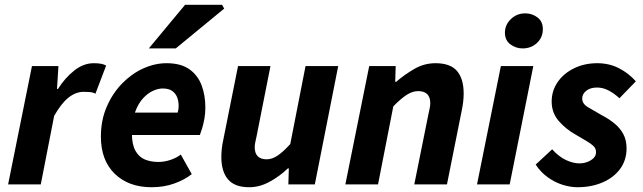

<svg xmlns="http://www.w3.org/2000/svg" viewBox="-20 -773 2695 805"><path d="M14 0 114 -496H225L219 -400H223Q252 -446 291 -477Q330 -508 373 -508Q392 -508 404.5 -505.5Q417 -503 425 -498L380 -380Q370 -386 356.5 -387Q343 -388 331 -388Q298 -388 267.5 -364Q237 -340 207 -287L151 0Z M616 12Q519 12 461 -44.5Q403 -101 403 -200Q403 -269 427.5 -325.5Q452 -382 492 -423Q532 -464 580.5 -486Q629 -508 678 -508Q738 -508 773.5 -483Q809 -458 825 -416Q841 -374 841 -322Q841 -298 837 -275.5Q833 -253 827.5 -235Q822 -217 818 -207H505L515 -301H725Q727 -308 728 -314.5Q729 -321 729 -329Q729 -349 722.5 -365.5Q716 -382 701.5 -392Q687 -402 662 -402Q643 -402 621 -392Q599 -382 579 -360Q559 -338 546 -302Q533 -266 533 -215Q533 -168 547.5 -141.5Q562 -115 587 -104.5Q612 -94 644 -94Q669 -94 694.5 -102.5Q720 -111 738 -125L784 -43Q754 -19 710.5 -3.5Q667 12 616 12ZM604 -570 756 -753H911L920 -737L717 -570Z M1025 12Q964 12 936 -21Q908 -54 908 -115Q908 -132 910 -150Q912 -168 916 -186L978 -496H1114L1056 -203Q1053 -189 1050.5 -177.5Q1048 -166 1048 -156Q1048 -130 1061 -117.5Q1074 -105 1098 -105Q1121 -105 1144.5 -121Q1168 -137 1197 -169L1261 -496H1398L1300 0H1189L1191 -67H1187Q1154 -35 1111.5 -11.5Q1069 12 1025 12Z M1428 0 1528 -496H1639L1637 -430H1641Q1677 -461 1718 -484.5Q1759 -508 1806 -508Q1868 -508 1896 -475.5Q1924 -443 1924 -381Q1924 -364 1922 -346.5Q1920 -329 1916 -310L1854 0H1717L1776 -293Q1779 -308 1781.5 -319Q1784 -330 1784 -340Q1784 -366 1771 -378.5Q1758 -391 1733 -391Q1710 -391 1685.5 -375.5Q1661 -360 1629 -327L1565 0Z M1980 0 2080 -496H2216L2117 0ZM2171 -570Q2143 -570 2120 -587Q2097 -604 2097 -636Q2097 -669 2122 -693Q2147 -717 2182 -717Q2211 -717 2233.5 -700Q2256 -683 2256 -651Q2256 -616 2231.5 -593Q2207 -570 2171 -570Z M2401 12Q2371 12 2338 1.5Q2305 -9 2275.5 -30.5Q2246 -52 2226 -83L2295 -147Q2323 -116 2353 -102Q2383 -88 2409 -88Q2428 -88 2444 -94.5Q2460 -101 2469.5 -111Q2479 -121 2479 -135Q2479 -150 2469 -160Q2459 -170 2439.5 -181.5Q2420 -193 2391 -210Q2352 -232 2322.5 -266Q2293 -300 2293 -347Q2293 -393 2318.5 -429.5Q2344 -466 2387.5 -487Q2431 -508 2484 -508Q2534 -508 2575 -487Q2616 -466 2646 -432L2577 -361Q2557 -380 2533 -393Q2509 -406 2483 -406Q2455 -406 2438 -392.5Q2421 -379 2421 -360Q2421 -337 2447 -322.5Q2473 -308 2503 -290Q2532 -275 2555.5 -256Q2579 -237 2593 -211.5Q2607 -186 2607 -151Q2607 -102 2580.5 -65.5Q2554 -29 2507 -8.5Q2460 12 2401 12Z"/></svg>

Font: Source Sans 3
Style: Bold Italic
Weight: 700
Italic angle: -11°
Designer: Paul D. Hunt
Foundry: Adobe
Version: Version 3.052;hotconv 1.1.0;makeotfexe 2.6.0